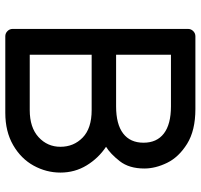

<svg xmlns="http://www.w3.org/2000/svg" viewBox="-36 -704 740 707"><g transform="rotate(90 333.5 -350.0)"><path d="M86 -673Q86 -684 94 -692Q102 -700 113 -700H381Q460 -700 509 -669.5Q558 -639 579 -596Q600 -553 600 -512Q600 -456 573 -421.5Q546 -387 520 -371Q562 -343 588.5 -299.5Q615 -256 615 -203Q615 -151 589.5 -104.5Q564 -58 514 -29Q464 0 395 0H113Q102 0 94 -8Q86 -16 86 -27ZM181 -408H371Q437 -408 471 -434Q505 -460 505 -509Q505 -558 471 -584Q437 -610 371 -610H181ZM181 -90H385Q449 -90 484.5 -122.5Q520 -155 520 -203Q520 -252 486 -285Q452 -318 385 -318H181Z"/></g></svg>

Font: Contemporary
Style: Regular
Weight: 400
Designer: Victor Tran
Foundry: Victor Tran
Version: Version 1.100